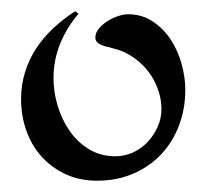

<svg xmlns="http://www.w3.org/2000/svg" viewBox="-20 -302 363 338"><path d="M306.2 -144Q306.2 -109.9 294.9 -80.6Q283.7 -51.3 263.2 -29.8Q242.7 -8.3 214.1 3.9Q185.5 16.1 150.9 16.1Q120.1 16.1 95.5 4.6Q70.8 -6.8 53.2 -26.4Q35.6 -45.9 26.4 -72Q17.1 -98.1 17.1 -127.9Q17.1 -152.8 24.2 -175.3Q31.2 -197.8 43.9 -217Q56.6 -236.3 74.2 -252.7Q91.8 -269 112.3 -282.2L118.2 -277.8Q97.7 -253.9 85.9 -225.1Q74.2 -196.3 74.2 -164.1Q74.2 -140.6 81.3 -116.5Q88.4 -92.3 102.1 -72.3Q115.7 -52.2 136.2 -39.6Q156.7 -26.9 183.1 -26.9Q199.7 -26.9 214.4 -33.7Q229 -40.5 240 -52.2Q251 -64 257.6 -78.9Q264.2 -93.8 264.2 -109.9Q264.2 -125.5 259.5 -140.4Q254.9 -155.3 246.6 -168.2Q238.3 -181.2 226.6 -191.7Q214.8 -202.1 201.2 -209Q193.4 -212.9 186.3 -214.8Q179.2 -216.8 170.9 -219.2Q167.5 -219.7 163.6 -220.9Q159.7 -222.2 156.2 -223.9Q152.8 -225.6 150.4 -228.5Q147.9 -231.4 147.9 -235.8Q147.9 -244.6 154.3 -252Q160.6 -259.3 169.4 -264.9Q178.2 -270.5 188 -273.7Q197.8 -276.9 205.1 -276.9Q230 -276.9 249 -264.2Q268.1 -251.5 280.8 -231.9Q293.5 -212.4 299.8 -189Q306.2 -165.5 306.2 -144Z"/></svg>

Font: Montez
Style: Regular
Weight: 400
Designer: Astigmatic (AOETI)
Foundry: Astigmatic (AOETI)
Version: Version 1.000